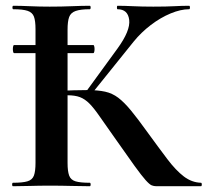

<svg xmlns="http://www.w3.org/2000/svg" viewBox="-20 -645 719 665"><path d="M29 -461Q26 -461 25 -468Q24 -475 25 -482Q26 -489 29 -489H303Q306 -489 307 -482Q308 -475 307 -468Q306 -461 303 -461ZM522 0Q513 0 505.5 -3Q498 -6 484.5 -21Q471 -36 446 -70.5Q421 -105 377 -168Q345 -213 325 -242Q305 -271 289.5 -286.5Q274 -302 257 -308.5Q240 -315 214 -315Q205 -315 195 -314Q185 -313 174 -312L173 -330Q242 -333 282 -333Q319 -333 344 -327.5Q369 -322 389.5 -306.5Q410 -291 433.5 -262.5Q457 -234 490 -188Q530 -133 559.5 -94Q589 -55 616.5 -34Q644 -13 676 -12Q679 -12 679 -6Q679 0 676 0ZM25 0Q22 0 22 -6Q22 -12 25 -12Q58 -12 75 -17Q92 -22 97.5 -37Q103 -52 103 -81V-544Q103 -573 97.5 -587.5Q92 -602 75.5 -607.5Q59 -613 26 -613Q23 -613 23 -619Q23 -625 26 -625Q52 -625 84 -623.5Q116 -622 152 -622Q193 -622 228.5 -623.5Q264 -625 291 -625Q294 -625 294 -619Q294 -613 291 -613Q259 -613 242 -607Q225 -601 219.5 -586Q214 -571 214 -542V-81Q214 -52 219.5 -37Q225 -22 241.5 -17Q258 -12 291 -12Q294 -12 294 -6Q294 0 291 0Q263 0 228 -1Q193 -2 152 -2Q116 -2 83.5 -1Q51 0 25 0ZM295 -317 277 -326 387 -477Q432 -539 427.5 -576Q423 -613 387 -613Q385 -613 385 -619Q385 -625 387 -625Q411 -625 441 -623.5Q471 -622 511 -622Q557 -622 583.5 -623.5Q610 -625 635 -625Q638 -625 638 -619Q638 -613 635 -613Q606 -613 571 -598.5Q536 -584 502.5 -558.5Q469 -533 443 -501Z"/></svg>

Font: Cormorant
Style: Bold
Weight: 700
Designer: Christian Thalmann (Catharsis Fonts)
Foundry: Catharsis Fonts
Version: Version 4.000